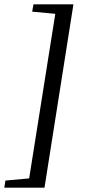

<svg xmlns="http://www.w3.org/2000/svg" viewBox="-36 -729 395 889"><path d="M-11 107 99 97 220 -665 113 -675 119 -709H304L170 140H-16Z"/></svg>

Font: Caladea
Style: Italic
Weight: 400
Italic angle: -9°
Designer: Carolina Giovagnoli and Andres Torresi
Foundry: Carolina Giovagnoli & Andres Torresi
Version: Version 1.001